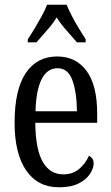

<svg xmlns="http://www.w3.org/2000/svg" viewBox="-20 -786 471 816"><path d="M231 10Q140 10 91 -62Q42 -134 42 -264Q42 -405 89.5 -475.5Q137 -546 223 -546Q303 -546 348 -484.5Q393 -423 393 -304V-264H130Q131 -152 161.5 -98.5Q192 -45 249 -45Q290 -45 317 -68.5Q344 -92 358 -124Q366 -120 372 -112.5Q378 -105 378 -91Q378 -71 362.5 -47Q347 -23 314.5 -6.5Q282 10 231 10ZM307 -313Q306 -395 287.5 -445.5Q269 -496 225 -496Q180 -496 156.5 -448.5Q133 -401 131 -313ZM98 -619Q111 -638 126.5 -664Q142 -690 157 -717Q172 -744 180 -766H263Q272 -744 286 -717Q300 -690 316 -664Q332 -638 344 -619V-606H307Q286 -631 262.5 -657Q239 -683 221 -712Q203 -683 179.5 -657Q156 -631 135 -606H98Z"/></svg>

Font: Noto Serif Myanmar ExtraCondensed
Style: Regular
Weight: 400
Width: 2
Designer: Ben Mitchell and the Monotype Design Team
Foundry: Monotype Imaging Inc.
Version: Version 2.106; ttfautohint (v1.8.4.7-5d5b)